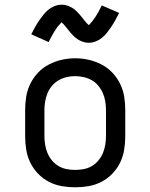

<svg xmlns="http://www.w3.org/2000/svg" viewBox="-20 -789 640 817"><path d="M300 8Q271 8 242.5 3Q214 -2 188 -15.5Q162 -29 141.5 -50.5Q121 -72 108.5 -98Q96 -124 91.5 -152.5Q87 -181 87 -210V-320Q87 -349 91.5 -377.5Q96 -406 109 -432.5Q122 -459 142 -480Q162 -501 188 -514.5Q214 -528 242.5 -534.5Q271 -541 300 -541Q329 -541 357.5 -534.5Q386 -528 412 -514.5Q438 -501 458 -480Q478 -459 491 -432.5Q504 -406 508.5 -377.5Q513 -349 513 -320V-210Q513 -181 508.5 -152.5Q504 -124 491.5 -98Q479 -72 458.5 -50.5Q438 -29 412 -15.5Q386 -2 357.5 3Q329 8 300 8ZM300 -66Q318 -66 336.5 -69.5Q355 -73 371 -82.5Q387 -92 399 -106.5Q411 -121 418 -138Q425 -155 428 -173.5Q431 -192 431 -210V-320Q431 -339 428 -357.5Q425 -376 417.5 -393Q410 -410 398 -424.5Q386 -439 370 -448Q354 -457 335.5 -461Q317 -465 298 -465Q280 -465 262 -460.5Q244 -456 228 -446.5Q212 -437 200.5 -423Q189 -409 182 -392Q175 -375 172 -356.5Q169 -338 169 -320V-210Q169 -192 172 -173.5Q175 -155 182 -138Q189 -121 201 -106.5Q213 -92 229 -82.5Q245 -73 263.5 -69.5Q282 -66 300 -66ZM358 -607Q350 -607 342.5 -608.5Q335 -610 328.5 -612.5Q322 -615 315 -619Q308 -623 302.5 -627.5Q297 -632 291 -638Q285 -644 280.5 -649.5Q276 -655 271.5 -660.5Q267 -666 261.5 -673Q256 -680 251.5 -685Q247 -690 242 -694Q240 -692 236 -687.5Q232 -683 230 -681Q228 -679 225.5 -676Q223 -673 221 -669.5Q219 -666 216 -662Q213 -658 210.5 -653.5Q208 -649 205 -644Q202 -639 199 -633.5Q196 -628 193 -622Q190 -616 187 -610L176 -615L113 -643Q122 -661 130.5 -676Q139 -691 147.5 -703Q156 -715 164.5 -726Q173 -737 185 -747Q197 -757 212 -763Q227 -769 242 -769Q250 -769 257.5 -767.5Q265 -766 271.5 -763.5Q278 -761 285 -757Q292 -753 297.5 -748.5Q303 -744 309 -738Q315 -732 319.5 -726.5Q324 -721 328.5 -715.5Q333 -710 338.5 -703Q344 -696 348.5 -691Q353 -686 358 -682Q360 -684 364 -688.5Q368 -693 370 -695.5Q372 -698 374.5 -701Q377 -704 379 -707Q381 -710 384 -714Q387 -718 389.5 -722.5Q392 -727 395 -732Q398 -737 401 -742.5Q404 -748 407 -754Q410 -760 413 -766L487 -734Q478 -716 469.5 -701Q461 -686 452.5 -673.5Q444 -661 435.5 -650Q427 -639 415 -629Q403 -619 388 -613Q373 -607 358 -607Z"/></svg>

Font: Iosevka Slab Extended
Style: Regular
Weight: 400
Width: 7
Monospace: yes
Designer: Belleve Invis
Foundry: Belleve Invis
Version: Version 11.1.1; ttfautohint (v1.8.3)